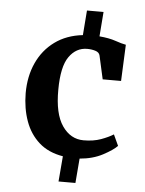

<svg xmlns="http://www.w3.org/2000/svg" viewBox="-56 -729 682 900"><g transform="rotate(5 285.0 -279.0)"><path d="M64 -273Q64 -352.5 93 -416Q122 -479.5 176.5 -519.2Q231 -559 307.5 -567.5L316.5 -684H394.5L385.5 -568.5Q431.5 -564.5 461.8 -554Q492 -543.5 512 -540L504.5 -369H418L393.5 -479Q390 -494 372 -499.5Q354 -505 333.5 -505Q281.5 -505 248.5 -458.2Q215.5 -411.5 215 -303Q214 -189.5 253 -133Q292 -76.5 353.5 -76.5Q399.5 -76.5 434.8 -89.2Q470 -102 493 -116.5L517 -64.5Q497.5 -44 450.8 -19.2Q404 5.5 342.5 10.5L333 126H253.5L263.5 6.5Q194.5 -5 150.8 -44Q107 -83 85.8 -142Q64.5 -201 64 -273Z"/></g></svg>

Font: Merriweather
Style: Bold
Weight: 700
Designer: Eben Sorkin
Foundry: Eben Sorkin
Version: Version 2.100; ttfautohint (v1.7.19-72a1) -l 8 -r 50 -G 200 